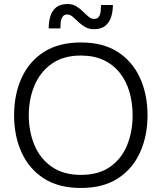

<svg xmlns="http://www.w3.org/2000/svg" viewBox="-20 -926 803 954"><path d="M382 8Q272 8 198.5 -39Q125 -86 87.5 -168Q50 -250 50 -353Q50 -457 87.5 -539Q125 -621 198.5 -668Q272 -715 382 -715Q492 -715 565 -668Q638 -621 675.5 -539Q713 -457 713 -353Q713 -250 675.5 -168Q638 -86 565 -39Q492 8 382 8ZM382 -57Q470 -57 527 -97Q584 -137 611.5 -204.5Q639 -272 639 -353Q639 -414 623.5 -468Q608 -522 576 -563Q544 -604 495.5 -627Q447 -650 382 -650Q295 -650 237.5 -609.5Q180 -569 151.5 -501.5Q123 -434 123 -353Q123 -273 151 -205.5Q179 -138 237 -97.5Q295 -57 382 -57ZM446 -781Q421 -781 402.5 -792Q384 -803 369 -817.5Q354 -832 341 -843Q328 -854 314 -854Q298 -854 290.5 -842Q283 -830 281.5 -814Q280 -798 280 -785H222Q222 -817 230 -844.5Q238 -872 258.5 -889Q279 -906 316 -906Q340 -906 358.5 -895Q377 -884 392 -869Q407 -854 420 -843Q433 -832 447 -832Q465 -832 472 -844Q479 -856 480.5 -872.5Q482 -889 482 -901H541Q541 -870 532.5 -842.5Q524 -815 503.5 -798Q483 -781 446 -781Z"/></svg>

Font: Onest Light
Style: Regular
Weight: 300
Designer: Dmitri Voloshin, Andrey Kudryavtsev
Foundry: Dmitri Voloshin, Andrey Kudryavtsev
Version: Version 1.000;gftools[0.9.33]